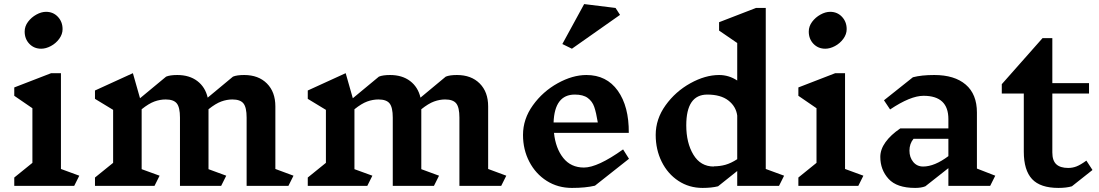

<svg xmlns="http://www.w3.org/2000/svg" viewBox="-20 -912 5394 942"><path d="M344 0H50V-41L139 -113V-381L50 -442V-483L231 -553H279V-83L369 -50ZM287 -769Q287 -744 270.5 -721.5Q254 -699 229.5 -686Q205 -673 182 -673Q147 -673 124 -697Q101 -721 101 -757Q101 -783 117.5 -805Q134 -827 158.5 -840.5Q183 -854 206 -854Q241 -854 264 -829.5Q287 -805 287 -769Z M1395 0H1190V-335Q1190 -385 1174.5 -404.5Q1159 -424 1120 -424Q1093 -424 1065.5 -414Q1038 -404 1003 -376V-82L1090 -50L1065 0H863V-335Q863 -385 847.5 -404.5Q832 -424 793 -424Q765 -424 737.5 -414Q710 -404 675 -376V-82L763 -50L738 0H446V-41L535 -113V-373L446 -427V-468L632 -553L667 -430L795 -536Q814 -544 850 -544Q909 -544 948 -514.5Q987 -485 999 -433L1123 -536Q1142 -544 1178 -544Q1248 -544 1289.5 -502.5Q1331 -461 1331 -390V-83L1420 -50Z M2439 0H2234V-335Q2234 -385 2218.5 -404.5Q2203 -424 2164 -424Q2137 -424 2109.5 -414Q2082 -404 2047 -376V-82L2134 -50L2109 0H1907V-335Q1907 -385 1891.5 -404.5Q1876 -424 1837 -424Q1809 -424 1781.5 -414Q1754 -404 1719 -376V-82L1807 -50L1782 0H1490V-41L1579 -113V-373L1490 -427V-468L1676 -553L1711 -430L1839 -536Q1858 -544 1894 -544Q1953 -544 1992 -514.5Q2031 -485 2043 -433L2167 -536Q2186 -544 2222 -544Q2292 -544 2333.5 -502.5Q2375 -461 2375 -390V-83L2464 -50Z M2899 -1Q2853 10 2786 10Q2717 10 2662.5 -24.5Q2608 -59 2577 -118.5Q2546 -178 2546 -250Q2546 -328 2594.5 -395.5Q2643 -463 2716 -503.5Q2789 -544 2857 -544Q2956 -544 3011 -467Q3066 -390 3065 -260H2698Q2706 -184 2743.5 -137Q2781 -90 2845 -90Q2912 -90 3037 -179L3066 -133ZM2696 -311H2913Q2905 -360 2895.5 -387.5Q2886 -415 2863.5 -431.5Q2841 -448 2800 -448Q2701 -448 2696 -311ZM3022 -839 2786 -673 2739 -696 2846 -892 3000 -873Z M3802 0H3597V-73L3503 2Q3471 10 3427 10Q3361 10 3308.5 -24.5Q3256 -59 3226.5 -118.5Q3197 -178 3197 -250Q3197 -328 3245.5 -395.5Q3294 -463 3367 -503.5Q3440 -544 3508 -544Q3556 -544 3597 -517V-701L3508 -762V-803L3689 -873H3737V-83L3827 -50ZM3597 -131V-345Q3591 -390 3553.5 -419Q3516 -448 3450 -448Q3347 -448 3347 -297Q3347 -211 3382 -153Q3417 -95 3482 -95V-96Q3512 -96 3539 -103.5Q3566 -111 3597 -131Z M4191 0H3897V-41L3986 -113V-381L3897 -442V-483L4078 -553H4126V-83L4216 -50ZM4134 -769Q4134 -744 4117.5 -721.5Q4101 -699 4076.5 -686Q4052 -673 4029 -673Q3994 -673 3971 -697Q3948 -721 3948 -757Q3948 -783 3964.5 -805Q3981 -827 4005.5 -840.5Q4030 -854 4053 -854Q4088 -854 4111 -829.5Q4134 -805 4134 -769Z M4838 0H4633V-87L4520 2Q4500 10 4470 10Q4380 10 4339.5 -34.5Q4299 -79 4299 -142Q4299 -179 4324.5 -214.5Q4350 -250 4397 -282H4633V-328Q4633 -442 4511 -442Q4447 -442 4347 -375L4317 -420L4459 -533Q4501 -544 4564 -544Q4663 -544 4718 -497Q4773 -450 4773 -360V-85L4863 -50ZM4633 -146V-231H4462Q4442 -207 4442 -173Q4442 -140 4460.5 -117.5Q4479 -95 4509 -95Q4565 -95 4633 -146Z M5239 2Q5212 10 5173 10Q5084 10 5043.5 -33.5Q5003 -77 5003 -168V-453H4895V-499L5095 -725H5143V-504H5323V-453H5143V-164Q5143 -124 5162.5 -106Q5182 -88 5221 -88Q5242 -88 5261.5 -95.5Q5281 -103 5310 -124L5340 -78Z"/></svg>

Font: Inknut Antiqua SemiBold
Style: Regular
Weight: 600
Designer: Claus Eggers Sørensen
Foundry: Claus Eggers Sørensen
Version: Version 1.003; ttfautohint (v1.8.2) -l 8 -r 50 -G 200 -x 14 